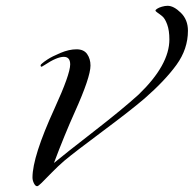

<svg xmlns="http://www.w3.org/2000/svg" viewBox="-20 -622 668 662"><path d="M292 -396Q292 -356 238 -236Q202 -156 166 -60Q202 -90 302.5 -168Q403 -246 458 -296Q564 -398 564 -486Q564 -517 556.5 -537.5Q549 -558 540 -565.5Q531 -573 523.5 -578Q516 -583 516 -586Q516 -588 522 -592Q528 -596 538.5 -599Q549 -602 558 -602Q579 -602 603.5 -578Q628 -554 628 -516Q628 -453 588.5 -398.5Q549 -344 478 -282Q430 -241 334 -169.5Q238 -98 202 -68Q180 -49 157.5 -26Q135 -3 123.5 8.5Q112 20 108 20Q102 20 97 10Q92 0 92 -10Q92 -82 168 -248Q222 -366 222 -400Q222 -426 200 -426Q176 -426 134 -398Q125 -392 124 -392Q120 -392 120 -396Q120 -400 126 -404Q130 -408 144.5 -417.5Q159 -427 188.5 -439.5Q218 -452 244 -452Q269 -452 280.5 -435.5Q292 -419 292 -396Z"/></svg>

Font: Miama Nueva
Style: Medium
Weight: 400
Italic angle: -28°
Version: Version 1.0